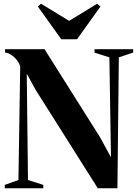

<svg xmlns="http://www.w3.org/2000/svg" viewBox="-20 -1006 734 1026"><path d="M5.5 0V-18L78.5 -44L88 -651.5Q82.5 -669 69.2 -685.8Q56 -702.5 39 -713.5Q22 -724.5 7 -725V-743H218L514 -273.5L573 -165.5L564.5 -699.5L485 -725V-743H691.5V-725L615 -699.5L607.5 0H502.5L171 -525L123 -612L129.5 -44L211.5 -18V0ZM307.5 -796 182 -971.5 199.5 -986 349.5 -894.5 499 -986 517 -971.5 391.5 -796Z"/></svg>

Font: Merriweather 144pt
Style: Bold
Weight: 700
Version: Version 2.100